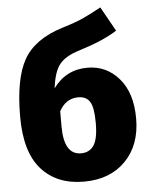

<svg xmlns="http://www.w3.org/2000/svg" viewBox="-55 -807 682 870"><g transform="rotate(-5 286.5 -372.0)"><path d="M352 -495Q438 -495 495 -429Q552 -363 552 -247Q552 -126 481.5 -54Q411 18 292 18Q169 18 99 -60.5Q29 -139 29 -300Q29 -472 77.5 -558.5Q126 -645 254 -685Q314 -703 348.5 -718.5Q383 -734 434 -762L496 -651Q435 -611 322 -576Q259 -557 232 -523.5Q205 -490 196 -415Q254 -495 352 -495ZM290 -111Q328 -111 348 -140.5Q368 -170 368 -242Q368 -313 351.5 -339Q335 -365 299 -365Q242 -365 212 -309V-240Q212 -111 290 -111Z"/></g></svg>

Font: FiraGO ExtraBold
Style: Regular
Weight: 800
Designer: bBox Type
Foundry: bBox Type GmbH
Version: Version 1.001;PS 001.001;hotconv 1.0.88;makeotf.lib2.5.64775